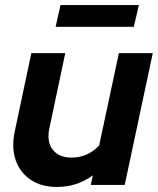

<svg xmlns="http://www.w3.org/2000/svg" viewBox="-20 -731 624 759"><path d="M205 8Q143 8 101 -20.5Q59 -49 42 -98Q25 -147 38 -210L104 -521H238L175 -223Q164 -171 188.5 -139.5Q213 -108 263 -108Q327 -108 372 -156L450 -521H584L473 0H339L347 -38Q285 8 205 8ZM200 -625 219 -711H529L509 -625Z"/></svg>

Font: Red Hat Display
Style: Bold Italic
Weight: 700
Italic angle: -12°
Designer: Pentagram, MCKL
Foundry: Pentagram, MCKL
Version: Version 1.023; ttfautohint (v1.8.3)